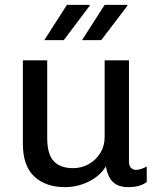

<svg xmlns="http://www.w3.org/2000/svg" viewBox="-20 -759 661 789"><path d="M247 10Q168 10 121 -33.5Q74 -77 74 -168V-511H174V-192Q174 -125 201 -96.5Q228 -68 280 -68Q315 -68 344.5 -84.5Q374 -101 392 -130Q410 -159 410 -195V-511H510V-95Q510 -77 518.5 -69Q527 -61 538 -61Q549 -61 561 -65Q573 -69 583 -75V-11Q570 -1 551 4.5Q532 10 507 10Q475 10 456 -2Q437 -14 428 -33.5Q419 -53 415 -75Q390 -35 344 -12.5Q298 10 247 10ZM317 -594 410 -739H502L504 -736L396 -594ZM162 -594 255 -739H348L349 -736L242 -594Z"/></svg>

Font: Chivo Medium
Style: Regular
Weight: 400
Version: Version 2.002